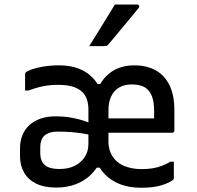

<svg xmlns="http://www.w3.org/2000/svg" viewBox="-20 -838 890 868"><path d="M246.7 -542.6Q296.1 -542.6 333.8 -528.6Q371.4 -514.5 397.5 -488.1Q423.7 -461.6 437.4 -424.2L410.9 -458.4H445.1L418.2 -424.2Q437.1 -479.8 480.8 -511.2Q524.5 -542.6 587.3 -542.6Q643.4 -542.6 683.9 -520.1Q724.4 -497.5 746.3 -452.7Q768.3 -408 768.3 -340Q768.3 -317.3 768.3 -294.4Q768.3 -271.4 768.3 -248.4Q768.3 -245.4 767 -242.9Q765.7 -240.4 763.5 -239.1Q761.3 -237.8 757.7 -237.8Q721.4 -237.8 685.3 -237.8Q649.3 -237.8 612.7 -237.8Q576.2 -237.8 540.1 -237.8Q504.1 -237.8 467.7 -237.8L439.1 -236.1V-302.6Q470.2 -302.6 499.6 -302.6Q529 -302.6 558.1 -302.6Q587.3 -302.6 616.5 -302.6Q645.7 -302.6 676.8 -302.6Q676.8 -307.5 676.8 -312.5Q676.8 -317.4 676.8 -322.8Q676.8 -328.2 676.8 -333.2Q676.8 -368 670.4 -391.8Q664 -415.6 650.1 -430.4Q637.8 -444.1 618.9 -450.2Q600 -456.2 574.2 -456.2Q541.4 -456.2 517.9 -442Q494.4 -427.7 482.4 -401.7Q470.3 -375.7 470.3 -341.4V-198.3Q470.3 -169.4 480.4 -146.5Q490.5 -123.7 509.3 -107.4Q528.4 -91.1 556.9 -82.3Q585.3 -73.5 620 -73.5Q646.8 -73.5 668.8 -77Q690.9 -80.4 710.7 -87.9Q730.6 -95.3 750.6 -107H765.9Q765.9 -88.7 765.9 -70.2Q765.9 -51.7 765.9 -33.4Q765.9 -31.4 765.2 -28.9Q764.5 -26.5 761.6 -24.5Q746.5 -11.9 710.3 -0.5Q674 10.8 617.2 10.8Q565.4 10.8 524.7 -4.5Q484.1 -19.9 456.1 -47.9Q428.2 -75.9 414.1 -114.1L440.4 -80.1H406.2L435.5 -114.1Q419.9 -76.5 391.1 -48.4Q362.3 -20.3 322.5 -5.1Q282.8 10 234 10Q179.6 10 143.2 -8.1Q106.9 -26.1 88.7 -58.3Q70.5 -90.4 70.5 -131.1V-167.1Q70.5 -199.3 80.9 -225.7Q91.3 -252.1 112 -271.5Q132.7 -290.8 162.3 -301.4Q191.9 -312 230.2 -312Q271 -312 304.2 -305.8Q337.4 -299.6 361.8 -291.2Q386.3 -282.8 399.4 -275.4H415.5V-222.6Q384.7 -229.6 356.1 -234.3Q327.5 -238.9 299.7 -241Q271.9 -243 242.2 -243Q218 -243 203.3 -237.7Q188.7 -232.4 179.6 -223.9Q170.3 -214.2 166.1 -201Q162 -187.9 162 -172.9V-147Q162 -108.7 183.2 -91.4Q204.5 -74.1 244.1 -74.1H251.2Q289.4 -74.1 318.4 -88.7Q347.3 -103.4 363.5 -128.7Q379.7 -154.1 379.7 -186.9V-343.9Q379.7 -380 365.7 -404.6Q351.7 -429.2 321.6 -441.8Q291.5 -454.5 243.4 -454.5Q206.3 -454.5 174.7 -448.1Q143.1 -441.7 108.7 -428.6H93.4Q93.4 -447.7 93.4 -465.9Q93.4 -484 93.4 -502.7Q93.4 -505.3 94.4 -507.5Q95.4 -509.7 96.4 -510.7Q102.8 -517.1 124.2 -524.5Q145.6 -531.9 177.3 -537.3Q209 -542.6 246.7 -542.6ZM499.3 -817.5Q528.7 -817.5 550.5 -817.5Q572.2 -817.5 599.5 -817.5Q606.7 -817.5 608.8 -811.9Q610.9 -806.4 605.9 -800.8Q582.1 -771.6 561.7 -747Q541.3 -722.4 520 -697Q498.6 -671.7 470.4 -637.5Q468.4 -634.5 463.9 -632Q459.4 -629.5 453.4 -629.5Q434.2 -629.5 417.4 -629.5Q400.6 -629.5 383.3 -629.5Q402.5 -659.9 421.8 -691.2Q441 -722.5 460.6 -754.3Q480.1 -786.1 499.3 -817.5Z"/></svg>

Font: Recursive Sans Linear Light
Style: Regular
Weight: 300
Version: Version 1.085